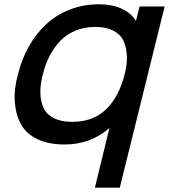

<svg xmlns="http://www.w3.org/2000/svg" viewBox="-20 -660 786 890"><path d="M557.1 -313Q569.8 -360.4 568.1 -400.9Q566.4 -441.4 552.2 -471.2Q538.1 -501 504.9 -518.1Q471.7 -535.2 421.9 -535.2Q371.6 -535.2 330.3 -518.3Q289.1 -501.5 259.8 -470.9Q230.5 -440.4 210.2 -401.1Q189.9 -361.8 178.2 -313Q165.5 -265.6 167.2 -225.8Q168.9 -186 183.3 -157Q197.8 -127.9 231 -111.6Q264.2 -95.2 314 -95.2Q412.1 -95.2 471.7 -153.3Q531.2 -211.4 557.1 -313ZM743.2 -629.9 535.2 210H419.9L486.8 -64.9H484.9Q399.4 9.8 278.8 9.8Q205.6 9.8 154.1 -14.6Q102.5 -39.1 78.1 -82.3Q53.7 -125.5 48.8 -185.1Q43.9 -244.6 63 -314.9Q80.6 -385.7 113.8 -444.8Q147 -503.9 194.1 -547.6Q241.2 -591.3 304 -615.7Q366.7 -640.1 439 -640.1Q498.5 -640.1 542.5 -620.4Q586.4 -600.6 608.9 -564.9H610.8L627 -629.9Z"/></svg>

Font: Sinkin Sans 500 Medium Italic
Style: Regular
Weight: 500
Italic angle: -112°
Designer: Keith Bates
Foundry: K-Type
Version: Sinkin Sans (version 1.0)  by Keith Bates   •   © 2014   www